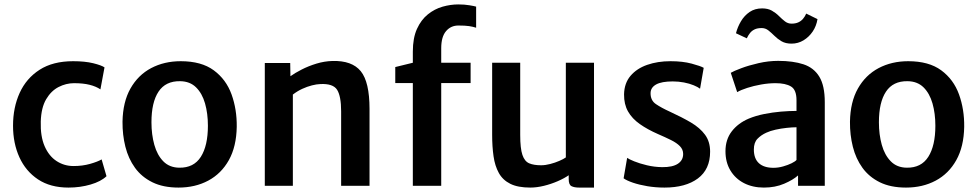

<svg xmlns="http://www.w3.org/2000/svg" viewBox="-20 -841 4428 869"><path d="M39 -272Q39 -354.5 69 -420.5Q99 -486.5 159.2 -525.2Q219.5 -564 311 -564Q364.5 -564 402 -554.8Q439.5 -545.5 453 -536L434.5 -436.5Q414.5 -450 385.5 -457.2Q356.5 -464.5 315 -464.5Q279 -464.5 245.2 -447.2Q211.5 -430 189 -392Q166.5 -354 164.5 -291Q162.5 -224 182 -179.2Q201.5 -134.5 236 -112Q270.5 -89.5 313 -89.5Q353 -89.5 387.5 -99.2Q422 -109 440 -119.5L462 -43.5Q437 -19.5 390 -5.8Q343 8 290 8Q208 8 152.2 -29Q96.5 -66 67.8 -129.2Q39 -192.5 39 -272Z M788 8Q718.5 8 669.8 -16Q621 -40 591 -81.5Q561 -123 547.5 -176.8Q534 -230.5 534.5 -290Q536 -379.5 570.5 -440.5Q605 -501.5 664.2 -532.8Q723.5 -564 798 -564Q891.5 -564 947.5 -522.8Q1003.5 -481.5 1028 -413.8Q1052.5 -346 1051.5 -267Q1050 -177.5 1015.8 -116.2Q981.5 -55 922.5 -23.5Q863.5 8 788 8ZM791.5 -82Q857 -81 889 -131.2Q921 -181.5 921 -272Q921 -327.5 908 -373Q895 -418.5 867.2 -445.8Q839.5 -473 795 -473.5Q729.5 -474.5 697.5 -426.2Q665.5 -378 665.5 -287.5Q665.5 -232 678.5 -185.5Q691.5 -139 719.2 -110.8Q747 -82.5 791.5 -82Z M1178.5 0V-556H1293.5L1294.5 -496Q1314.5 -510.5 1345.2 -526.2Q1376 -542 1412 -553Q1448 -564 1484.5 -565Q1573 -567.5 1612.8 -518.8Q1652.5 -470 1652.5 -348V0H1524V-337Q1524 -405.5 1505.8 -434.5Q1487.5 -463.5 1429.5 -460.5Q1413 -460 1391.5 -454.5Q1370 -449 1347.8 -438.8Q1325.5 -428.5 1305.5 -413V0Z M1848.5 0V-465H1769V-537.5L1848.5 -557V-607.5Q1848.5 -669 1867.2 -710.2Q1886 -751.5 1916.5 -776Q1947 -800.5 1983.2 -810.8Q2019.5 -821 2054 -821Q2082 -821 2104.5 -817.2Q2127 -813.5 2135 -811V-715.5Q2121.5 -720 2103.5 -722.8Q2085.5 -725.5 2054.5 -725.5Q2020.5 -725.5 1998.8 -700Q1977 -674.5 1977 -622.5V-557H2110V-465H1977V0Z M2380 8Q2324 8 2289.8 -9Q2255.5 -26 2237.8 -58Q2220 -90 2213.8 -133.8Q2207.5 -177.5 2207.5 -230.5V-557H2334.5V-230.5Q2334.5 -169 2344.5 -139.8Q2354.5 -110.5 2375.2 -101.8Q2396 -93 2429 -93Q2448.5 -93 2470.5 -98.8Q2492.5 -104.5 2511.5 -112.8Q2530.5 -121 2541 -128.5V-557H2668.5V8H2601Q2579 8 2566.5 1.5Q2554 -5 2554 -30.5V-69L2556.5 -49.5Q2534.5 -34 2504.5 -21Q2474.5 -8 2442 0Q2409.5 8 2380 8Z M2802.5 -34 2818.5 -126.5Q2826.5 -120.5 2850.5 -110.8Q2874.5 -101 2908 -93Q2941.5 -85 2977 -84.5Q3024 -84 3048 -99.8Q3072 -115.5 3072 -144Q3072 -164.5 3057.2 -179.5Q3042.5 -194.5 3016.8 -207.2Q2991 -220 2958.5 -234Q2910.5 -255 2875.8 -279.5Q2841 -304 2822.5 -336.5Q2804 -369 2804.5 -414Q2805.5 -464.5 2833.8 -497.8Q2862 -531 2909.2 -547.5Q2956.5 -564 3014.5 -564Q3070 -564 3110.8 -553Q3151.5 -542 3165 -534L3148.5 -439.5Q3139 -447 3119.8 -455Q3100.5 -463 3075.5 -467.8Q3050.5 -472.5 3025 -472.5Q2974.5 -472.5 2949.8 -458.8Q2925 -445 2924.5 -420Q2924 -386.5 2948.8 -369.8Q2973.5 -353 3011 -336Q3065.5 -311 3106.8 -286.8Q3148 -262.5 3171 -231.2Q3194 -200 3194 -154.5Q3194 -74.5 3138.5 -33.2Q3083 8 2987.5 8Q2947.5 8 2910.2 1.8Q2873 -4.5 2844.5 -14.2Q2816 -24 2802.5 -34Z M3437.5 8Q3386.5 8 3347.2 -12.2Q3308 -32.5 3285.8 -69.5Q3263.5 -106.5 3263.5 -156.5Q3263.5 -209.5 3292 -246.5Q3320.5 -283.5 3368.5 -304Q3401 -317.5 3438.8 -325Q3476.5 -332.5 3514.5 -335.8Q3552.5 -339 3585 -339L3609.5 -308L3585 -265Q3566 -265 3540.2 -262.2Q3514.5 -259.5 3490 -254Q3465.5 -248.5 3448.5 -240.5Q3425 -230 3408.5 -213Q3392 -196 3392 -164.5Q3392 -123 3415 -102.2Q3438 -81.5 3480.5 -81.5Q3502.5 -81.5 3524.5 -87.8Q3546.5 -94 3563 -102.2Q3579.5 -110.5 3585 -117L3609 -90L3592 -47Q3570 -27 3529.2 -9.5Q3488.5 8 3437.5 8ZM3713 0H3592V-83H3585V-387.5Q3585 -434.5 3560.2 -449.5Q3535.5 -464.5 3490 -464.5Q3458.5 -464.5 3424.8 -458.5Q3391 -452.5 3362.2 -443.2Q3333.5 -434 3316.5 -424L3287.5 -511.5Q3301 -519.5 3334.8 -532.2Q3368.5 -545 3413.2 -555.2Q3458 -565.5 3502 -565.5Q3569.5 -565.5 3616.5 -550Q3663.5 -534.5 3688.2 -494Q3713 -453.5 3713 -378.5ZM3562.5 -643.5Q3535.5 -643.5 3517.2 -654.2Q3499 -665 3485.2 -678.8Q3471.5 -692.5 3458 -703.2Q3444.5 -714 3427.5 -714Q3408 -714 3395.5 -708Q3383 -702 3374.8 -691.8Q3366.5 -681.5 3360 -667.5L3311 -690.5Q3318.5 -719.5 3333.8 -745Q3349 -770.5 3372.8 -786.8Q3396.5 -803 3429.5 -803Q3455.5 -803 3473.5 -792.8Q3491.5 -782.5 3505.5 -768.5Q3519.5 -754.5 3532.8 -744.2Q3546 -734 3562.5 -734Q3580 -734 3592.5 -739.5Q3605 -745 3614 -755.2Q3623 -765.5 3629 -779.5L3680 -754.5Q3675 -723 3658.2 -698.2Q3641.5 -673.5 3616.8 -658.5Q3592 -643.5 3562.5 -643.5Z M4080.5 8Q4011 8 3962.2 -16Q3913.5 -40 3883.5 -81.5Q3853.5 -123 3840 -176.8Q3826.5 -230.5 3827 -290Q3828.5 -379.5 3863 -440.5Q3897.5 -501.5 3956.8 -532.8Q4016 -564 4090.5 -564Q4184 -564 4240 -522.8Q4296 -481.5 4320.5 -413.8Q4345 -346 4344 -267Q4342.5 -177.5 4308.2 -116.2Q4274 -55 4215 -23.5Q4156 8 4080.5 8ZM4084 -82Q4149.5 -81 4181.5 -131.2Q4213.5 -181.5 4213.5 -272Q4213.5 -327.5 4200.5 -373Q4187.5 -418.5 4159.8 -445.8Q4132 -473 4087.5 -473.5Q4022 -474.5 3990 -426.2Q3958 -378 3958 -287.5Q3958 -232 3971 -185.5Q3984 -139 4011.8 -110.8Q4039.5 -82.5 4084 -82Z"/></svg>

Font: Merriweather Sans Medium
Style: Regular
Weight: 500
Designer: Eben Sorkin
Foundry: Eben Sorkin
Version: Version 2.001